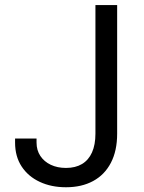

<svg xmlns="http://www.w3.org/2000/svg" viewBox="-20 -748 582 777"><path d="M247.1 9.8Q187.5 9.8 140.9 -12Q94.2 -33.7 67.6 -74.2Q41 -114.7 41 -170.9V-187.5H127.9V-170.9Q127.9 -140.1 143.3 -116.9Q158.7 -93.8 185.5 -81.1Q212.4 -68.4 247.1 -68.4Q285.2 -68.4 311.8 -84.2Q338.4 -100.1 352.3 -131.1Q366.2 -162.1 366.2 -207V-727.5H454.1V-207Q454.1 -137.7 428.7 -89.1Q403.3 -40.5 356.9 -15.4Q310.5 9.8 247.1 9.8Z"/></svg>

Font: Inter
Style: Regular
Weight: 400
Designer: Rasmus Andersson
Foundry: rsms
Version: Version 4.000;git-8c9346024